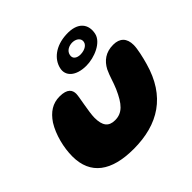

<svg xmlns="http://www.w3.org/2000/svg" viewBox="-177 -858 1072 1072"><g transform="rotate(-45 358.5 -322.5)"><path d="M440 -479C504 -479 589 -514 601 -571.5C614 -633 581 -687 483.5 -682C396.5 -678 340 -631.5 327 -573.5C314.5 -521 357.5 -479 440 -479ZM460.5 -546.5C434 -546.5 411 -560 417.5 -587.5C423 -614 450 -626.5 474.5 -627C502.5 -627 521.5 -613 524.5 -595C528.5 -565.5 497.5 -546.5 460.5 -546.5ZM298 36.5C493 36.5 629 -49.5 684.5 -248C696 -288 709 -344.5 709 -374C709 -428 681 -456.5 628.5 -456.5C569 -456.5 531.5 -427 508 -382.5C490 -345 482 -307.5 465 -269C429 -187.5 396 -150.5 338.5 -150.5C288 -150.5 266.5 -179.5 266.5 -241.5C266.5 -285.5 289.5 -385.5 289.5 -408C289.5 -436.5 275.5 -464 212.5 -464C158 -464 117 -436.5 83.5 -386.5C47 -328 26.5 -245.5 26.5 -176.5C26.5 -33.5 123 36.5 298 36.5Z"/></g></svg>

Font: Gluten
Style: Bold Italic
Weight: 700
Italic angle: -13°
Designer: Tyler Finck
Foundry: Etcetera Type Company
Version: Version 0.920